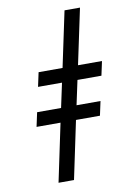

<svg xmlns="http://www.w3.org/2000/svg" viewBox="-86 -816 580 868"><g transform="rotate(-10 203.5 -381.5)"><path d="M111 0H182L238 -266H348L362 -331H252L276 -443H386L400 -508H290L344 -763H273L219 -508H109L95 -443H205L181 -331H71L57 -266H167Z"/></g></svg>

Font: Noto Sans ExtraCondensed
Style: Italic
Weight: 400
Width: 2
Italic angle: -12°
Designer: Monotype Design Team
Foundry: Monotype Imaging Inc.
Version: Version 2.013